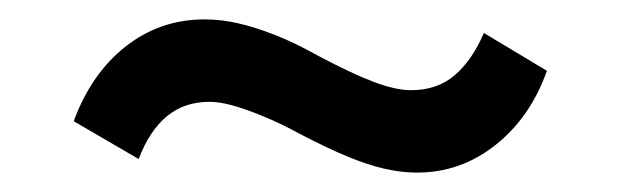

<svg xmlns="http://www.w3.org/2000/svg" viewBox="-20 -386 640 198"><path d="M410 -208Q394 -208 376.5 -212Q359 -216 338.5 -224.5Q318 -233 291 -247Q269 -259 250.5 -266.5Q232 -274 219 -277.5Q206 -281 196 -281Q170 -281 152 -266Q134 -251 123 -222L56 -261Q74 -310 109.5 -338Q145 -366 191 -366Q208 -366 225.5 -362Q243 -358 263.5 -350Q284 -342 309 -328Q343 -310 365.5 -301.5Q388 -293 404 -293Q431 -293 449 -308.5Q467 -324 479 -352L544 -313Q527 -265 491 -236.5Q455 -208 410 -208Z"/></svg>

Font: Nunito Sans 11pt
Style: Bold
Weight: 700
Version: Version 3.101;gftools[0.9.27]